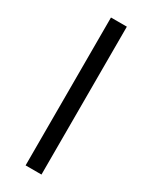

<svg xmlns="http://www.w3.org/2000/svg" viewBox="-192 -773 649 818"><g transform="rotate(30 133.0 -364.0)"><path d="M171.9 -727.5V0H93.8V-727.5Z"/></g></svg>

Font: GitLab Sans
Style: Regular
Weight: 400
Designer: Rasmus Andersson
Foundry: Modifications by GitLab B.V., manufactured by rsms
Version: Version 4.000;git-c8fb6b7